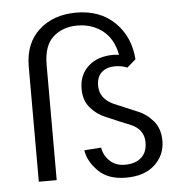

<svg xmlns="http://www.w3.org/2000/svg" viewBox="-51 -739 752 802"><g transform="rotate(-5 325.0 -337.5)"><path d="M281.7 -114.2 352.5 -119.2Q357.5 -86.7 382.1 -62.9Q406.7 -39.2 445.8 -39.2Q489.2 -39.2 514.2 -61.3Q539.2 -83.3 539.2 -125Q539.2 -180.8 480.8 -204.2Q456.7 -213.3 383.3 -245Q345.8 -260 319.2 -290.8Q292.5 -321.7 292.5 -370.8Q292.5 -429.2 331.7 -465Q370.8 -500.8 437.5 -500.8Q445.8 -500.8 460.8 -499.2Q447.5 -567.5 402.9 -601.7Q358.3 -635.8 297.5 -635.8Q236.7 -635.8 196.2 -600Q155.8 -564.2 155.8 -482.5V0H80.8V-482.5Q80.8 -580 141.2 -635Q201.7 -690 297.5 -690Q397.5 -690 459.2 -629.6Q520.8 -569.2 527.5 -474.2L490.8 -442.5Q468.3 -452.5 439.2 -452.5Q405 -452.5 383.8 -433.8Q362.5 -415 362.5 -377.5Q362.5 -323.3 420.8 -296.7Q495 -265 515.8 -256.7Q554.2 -241.7 582.1 -209.2Q610 -176.7 610 -125Q610 -65.8 566.7 -25.4Q523.3 15 445.8 15Q370.8 15 329.6 -26.2Q288.3 -67.5 281.7 -114.2Z"/></g></svg>

Font: Boon
Style: Regular
Weight: 400
Designer: Sungsit Sawaiwan
Foundry: FontUni
Version: Version 3.0